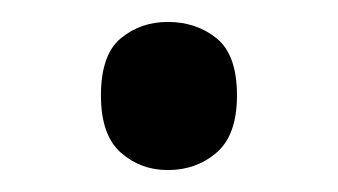

<svg xmlns="http://www.w3.org/2000/svg" viewBox="-20 -570 308 175"><path d="M72 -483Q72 -520 90 -535Q108 -550 133 -550Q159 -550 177.5 -535Q196 -520 196 -483Q196 -447 177.5 -431Q159 -415 133 -415Q108 -415 90 -431Q72 -447 72 -483Z"/></svg>

Font: Noto IKEA Latin
Style: Regular
Weight: 400
Designer: Monotype Design Team
Foundry: Monotype Imaging Inc.
Version: Version 1.0